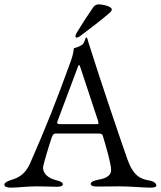

<svg xmlns="http://www.w3.org/2000/svg" viewBox="-22 -858 739 883"><path d="M331 -685C334 -685 340 -687 349 -694C389 -724 439 -762 479 -796C488 -804 492 -808 492 -815C492 -829 448 -838 434 -838C423 -838 414 -835 407 -825C380 -786 354 -746 330 -706C327 -701 325 -695 325 -691C325 -688 327 -685 331 -685ZM333 -542C337 -553 339 -559 341 -559C344 -559 346 -553 350 -541L429 -302C430 -298 431 -294 431 -292C431 -287 427 -287 417 -287H262C249 -287 241 -287 241 -294C241 -296 242 -299 243 -302ZM668 5C685 5 697 3 697 -5C697 -14 687 -24 664 -28C624 -35 591 -48 563 -128C530 -223 449 -459 385 -662C382 -671 380 -686 375 -686C370 -686 368 -660 354 -651C342 -643 330 -640 318 -636C316 -635 319 -620 304 -578C237 -393 192 -279 117 -108C95 -58 65 -41 31 -31C9 -24 -2 -17 -2 -8C-2 0 10 5 27 5C60 5 103 -1 147 -1C184 -1 220 1 238 1C255 1 267 -2 267 -10C267 -19 257 -24 234 -30C202 -38 176 -58 176 -87C176 -100 207 -200 216 -226C221 -240 227 -244 233 -244H424C442 -244 448 -243 451 -233C466 -183 489 -105 489 -76C489 -54 472 -38 428 -31C410 -28 395 -21 395 -12C395 -4 407 0 424 0C448 0 490 -1 529 -1C574 -1 640 5 668 5Z"/></svg>

Font: EB Garamond 12
Style: Regular
Weight: 400
Version: Version 0.016+